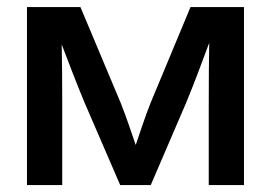

<svg xmlns="http://www.w3.org/2000/svg" viewBox="-20 -536 785 556"><path d="M58.1 -515.6V0H160.2V-237.8C160.2 -308.1 159.7 -356.4 158.7 -407.2C179.2 -354 199.2 -300.3 225.1 -238.3L328.1 0H416.5L519 -238.3C545.4 -302.2 565.4 -357.4 585.9 -412.1C585 -359.4 584.5 -310.5 584.5 -237.8V0H686.5V-515.6H531.7L416 -237.8C398.9 -194.8 386.2 -154.3 373 -116.2C359.9 -154.3 346.7 -194.8 329.6 -237.8L212.9 -515.6Z"/></svg>

Font: Inteeer Medium
Style: Regular
Weight: 500
Designer: Rasmus Andersson
Foundry: rsms
Version: Version 4.001;Glyphs 3.4 (3402)